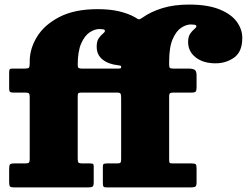

<svg xmlns="http://www.w3.org/2000/svg" viewBox="-20 -820 1080 840"><path d="M20 -23.5Q20 -8.5 23.8 -4.2Q27.5 0 43 0H363Q378 0 384 -3Q390 -6 390 -22V-92.5Q390 -101.5 386.2 -103.2Q382.5 -105 373.5 -105H339.5Q326.5 -105 323.2 -109Q320 -113 320 -125V-400Q320 -411 324 -413Q328 -415 339 -415H490Q504.5 -415 507.2 -410.5Q510 -406 510 -391.5V-124.5Q510 -112.5 507.2 -108.8Q504.5 -105 493 -105H448.5Q437.5 -105 433.8 -102.8Q430 -100.5 430 -90V-20.5Q430 -8 432.5 -4Q435 0 447 0H812.5Q827.5 0 833.8 -3Q840 -6 840 -22V-82Q840 -97 836.5 -101Q833 -105 818.5 -105H735Q724 -105 722 -108Q720 -111 720 -122V-397Q720 -410 724.5 -412.5Q729 -415 742 -415H819Q833.5 -415 836.8 -420.2Q840 -425.5 840 -439V-490.5Q840 -510 831 -515Q822 -520 804.5 -520H737Q726.5 -520 723.2 -523.2Q720 -526.5 720 -537.5V-550Q720 -613.5 735.5 -649Q751 -684.5 773 -698.8Q795 -713 815 -713Q822.5 -713 830.8 -711.8Q839 -710.5 839 -705Q839 -699.5 830 -692.5Q821 -685.5 812 -672.5Q803 -659.5 803 -636Q803 -595 836 -569Q869 -543 923 -543Q969.5 -543 1004.8 -568.5Q1040 -594 1040 -654Q1040 -692.5 1015.2 -725.8Q990.5 -759 939 -779.5Q887.5 -800 807 -800Q741.5 -800 690.8 -784.5Q640 -769 603.5 -743Q598 -739.5 594.5 -737.5Q591 -735.5 588.5 -735.5Q585 -735.5 581 -738Q577 -740.5 569.5 -745Q541 -761 500.8 -770.5Q460.5 -780 407 -780Q307 -780 241 -746.2Q175 -712.5 142.5 -660Q110 -607.5 110 -552V-543.5Q110 -528.5 106.8 -524.2Q103.5 -520 89 -520H34Q24 -520 22 -515.8Q20 -511.5 20 -501.5V-433Q20 -422.5 23.2 -418.8Q26.5 -415 37.5 -415H89.5Q101.5 -415 105.8 -412Q110 -409 110 -396V-124.5Q110 -113 106.8 -109Q103.5 -105 91 -105H42Q26 -105 23 -99.8Q20 -94.5 20 -78.5ZM337 -520Q328 -520 324 -522.8Q320 -525.5 320 -535Q320 -596 335.5 -630.5Q351 -665 373 -679Q395 -693 415 -693Q422.5 -693 430.8 -691.8Q439 -690.5 439 -685Q439 -679.5 430 -672.5Q421 -665.5 412 -652.5Q403 -639.5 403 -616Q403 -580 428.8 -559.5Q454.5 -539 497 -534.5Q502.5 -534 506.2 -533Q510 -532 510 -527.5V-526Q510 -521.5 506.8 -520.8Q503.5 -520 499 -520Z"/></svg>

Font: Besley Black
Style: Regular
Weight: 900
Designer: Owen Earl
Foundry: indestructible type*
Version: Version 2.001